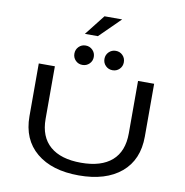

<svg xmlns="http://www.w3.org/2000/svg" viewBox="-111 -1204 1273 1321"><g transform="rotate(10 525.0 -543.5)"><path d="M399.5 -955.5 511.5 -1098H635L490.5 -955.5ZM467.8 -761.5Q448 -742 419.5 -742Q391 -742 371.5 -761.5Q352 -781 352 -809.5Q352 -838 371.5 -857.8Q391 -877.5 419.5 -877.5Q448 -877.5 467.8 -857.8Q487.5 -838 487.5 -809.5Q487.5 -781 467.8 -761.5ZM697.5 -809.5Q697.5 -781 678 -761.5Q658.5 -742 630 -742Q601.5 -742 581.8 -761.5Q562 -781 562 -809.5Q562 -838 581.8 -857.8Q601.5 -877.5 630 -877.5Q658.5 -877.5 678 -858Q697.5 -838.5 697.5 -809.5ZM526.5 11Q338.5 11 230.5 -79Q122.5 -169 122.5 -331.5V-700H235V-332.5Q235 -207.5 310.2 -142.5Q385.5 -77.5 526.5 -77.5Q667.5 -77.5 741.8 -142.5Q816 -207.5 816 -333.5V-700H928.5V-331.5Q928.5 -168.5 821.8 -78.8Q715 11 526.5 11Z"/></g></svg>

Font: League Mono Extended
Style: Regular
Weight: 400
Width: 9
Designer: Tyler Finck
Foundry: The League of Moveable Type / Tyler Finck
Version: Version 2.210